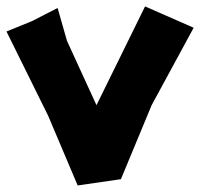

<svg xmlns="http://www.w3.org/2000/svg" viewBox="-28 -562 623 598"><path d="M151.4 -537.1 71.3 -496.1 -7.8 -463.9 122.1 -201.2 213.9 15.6 348.6 -3.9 444.3 -234.4 575.2 -475.6 423.8 -542 272.5 -234.4 180.7 -434.6Z"/></svg>

Font: MaokenAssortedSans-Lite
Style: Lite
Weight: 400
Version: Version 1.400